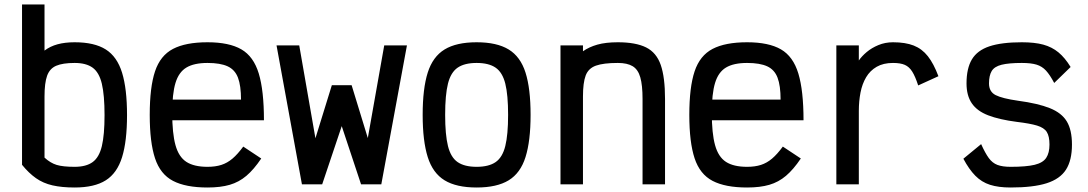

<svg xmlns="http://www.w3.org/2000/svg" viewBox="-20 -820 4840 854"><path d="M312 14Q255 14 213.5 4.5Q172 -5 140 -27.5Q108 -50 78 -87V-800H178V-595Q203 -614 236 -623Q269 -632 312 -632Q400 -632 450.5 -600Q501 -568 523 -496.5Q545 -425 545 -308Q545 -192 523 -121Q501 -50 450.5 -18Q400 14 312 14ZM312 -78Q363 -78 392 -99Q421 -120 433 -170Q445 -220 445 -308Q445 -397 433 -447.5Q421 -498 392 -519Q363 -540 312 -540Q259 -540 230 -527.5Q201 -515 189.5 -483Q178 -451 178 -391V-119Q204 -95 232 -86.5Q260 -78 312 -78Z M903 14Q806 14 749.5 -15.5Q693 -45 669.5 -116Q646 -187 646 -309Q646 -432 669.5 -502.5Q693 -573 749.5 -602.5Q806 -632 903 -632Q999 -632 1053.5 -600.5Q1108 -569 1131 -493Q1154 -417 1154 -285H675V-377H1052Q1052 -439 1038.5 -474.5Q1025 -510 992.5 -525Q960 -540 903 -540Q843 -540 809 -519.5Q775 -499 760.5 -451Q746 -403 746 -318Q746 -227 760.5 -174.5Q775 -122 809 -100Q843 -78 903 -78Q938 -78 964.5 -86.5Q991 -95 1014 -114.5Q1037 -134 1062 -168L1142 -115Q1109 -66 1076 -38Q1043 -10 1002 2Q961 14 903 14Z M1323 0 1210 -618H1311L1383 -205L1456 -441H1544L1616 -206L1689 -618H1790L1676 0H1586L1500 -259L1413 0Z M2100 14Q2010 14 1957.5 -18Q1905 -50 1882.5 -121.5Q1860 -193 1860 -309Q1860 -426 1882.5 -497Q1905 -568 1957.5 -600Q2010 -632 2100 -632Q2190 -632 2242.5 -600Q2295 -568 2317.5 -497Q2340 -426 2340 -309Q2340 -193 2317.5 -121.5Q2295 -50 2242.5 -18Q2190 14 2100 14ZM2100 -78Q2154 -78 2184.5 -99Q2215 -120 2227.5 -170.5Q2240 -221 2240 -309Q2240 -398 2227.5 -448Q2215 -498 2184.5 -519Q2154 -540 2100 -540Q2046 -540 2015.5 -519Q1985 -498 1972.5 -448Q1960 -398 1960 -309Q1960 -221 1972.5 -170.5Q1985 -120 2015.5 -99Q2046 -78 2100 -78Z M2473 0V-618H2573V-592Q2600 -611 2637 -621.5Q2674 -632 2728 -632Q2808 -632 2854 -609Q2900 -586 2919 -531Q2938 -476 2938 -380V0H2838V-380Q2838 -441 2828 -476Q2818 -511 2794 -525.5Q2770 -540 2728 -540Q2664 -540 2630.5 -528Q2597 -516 2585 -484Q2573 -452 2573 -391V0Z M3303 14Q3206 14 3149.5 -15.5Q3093 -45 3069.5 -116Q3046 -187 3046 -309Q3046 -432 3069.5 -502.5Q3093 -573 3149.5 -602.5Q3206 -632 3303 -632Q3399 -632 3453.5 -600.5Q3508 -569 3531 -493Q3554 -417 3554 -285H3075V-377H3452Q3452 -439 3438.5 -474.5Q3425 -510 3392.5 -525Q3360 -540 3303 -540Q3243 -540 3209 -519.5Q3175 -499 3160.5 -451Q3146 -403 3146 -318Q3146 -227 3160.5 -174.5Q3175 -122 3209 -100Q3243 -78 3303 -78Q3338 -78 3364.5 -86.5Q3391 -95 3414 -114.5Q3437 -134 3462 -168L3542 -115Q3509 -66 3476 -38Q3443 -10 3402 2Q3361 14 3303 14Z M3700 0V-618H3800V-551Q3813 -570 3835 -588.5Q3857 -607 3887 -619.5Q3917 -632 3952 -632Q4007 -632 4044 -617.5Q4081 -603 4107 -570Q4133 -537 4154 -481L4064 -440Q4051 -480 4037.5 -501.5Q4024 -523 4004.5 -531.5Q3985 -540 3952 -540Q3909 -540 3879.5 -523Q3850 -506 3832.5 -476.5Q3815 -447 3807.5 -408.5Q3800 -370 3800 -327V0Z M4475 14Q4421 14 4383.5 2Q4346 -10 4318 -38.5Q4290 -67 4265 -114L4344 -179Q4362 -139 4378 -117Q4394 -95 4416.5 -86.5Q4439 -78 4475 -78Q4545 -78 4582 -87Q4619 -96 4633.5 -118Q4648 -140 4648 -177Q4648 -214 4636 -233Q4624 -252 4592.5 -261.5Q4561 -271 4502 -278Q4425 -288 4375.5 -307Q4326 -326 4302.5 -360.5Q4279 -395 4279 -449Q4279 -516 4303 -556Q4327 -596 4381 -614Q4435 -632 4525 -632Q4582 -632 4620.5 -621.5Q4659 -611 4688 -587Q4717 -563 4742 -522L4669 -451Q4650 -487 4632.5 -506Q4615 -525 4590.5 -532.5Q4566 -540 4525 -540Q4467 -540 4435 -532Q4403 -524 4391 -504Q4379 -484 4379 -449Q4379 -412 4408.5 -397Q4438 -382 4508 -372Q4597 -360 4649.5 -339Q4702 -318 4725 -280Q4748 -242 4748 -177Q4748 -107 4721.5 -65.5Q4695 -24 4635.5 -5Q4576 14 4475 14Z"/></svg>

Font: Victor Mono
Style: Bold
Weight: 700
Monospace: yes
Designer: Rune Bjørnerås
Version: Version 1.561;gftools[0.9.30]